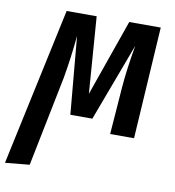

<svg xmlns="http://www.w3.org/2000/svg" viewBox="-123 -603 815 894"><g transform="rotate(10 284.5 -156.0)"><path d="M532 0H419L436 -225Q443 -312 463 -425L325 -56H221L188 -423Q178 -318 161 -221L75 206L-40 217L120 -529H262L289 -167L416 -529H565Z"/></g></svg>

Font: Fira Sans Condensed Medium
Style: Italic
Weight: 500
Width: 3
Italic angle: -8°
Designer: bBox Type GmbH & Carrois Corporate GbR & Edenspiekermann AG
Foundry: bBox Type GmbH & Carrois Corporate GbR & Edenspiekermann AG
Version: Version 4.301